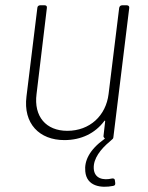

<svg xmlns="http://www.w3.org/2000/svg" viewBox="-20 -522 560 725"><path d="M403 152C369 160 336 152 334 114C332 77 360 41 395 12C399 8 404 4 406 2C407 1 408 -2 408 -3L468 -492C469 -498 465 -502 459 -502H441C435 -502 431 -498 430 -492L390 -167C380 -85 319 -28 234 -28C154 -28 107 -82 118 -167L157 -492C158 -498 155 -502 149 -502H131C126 -502 121 -498 121 -492L80 -158C67 -55 129 7 223 7C287 7 339 -19 373 -64C375 -68 378 -67 377 -63L371 -10C370 -6 372 -3 374 -1C376 0 377 1 374 3C317 44 298 86 302 125C307 182 362 189 407 180C414 179 416 175 415 168L414 160C414 154 410 151 403 152Z"/></svg>

Font: Barlow ExtraLight
Style: Italic
Weight: 275
Italic angle: -7°
Designer: Jeremy Tribby
Foundry: Tribby Type
Version: Version 1.422;hotconv 1.0.109;makeotfexe 2.5.65596